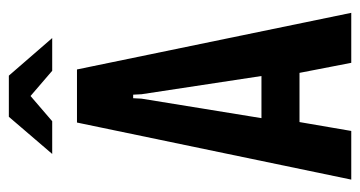

<svg xmlns="http://www.w3.org/2000/svg" viewBox="-210 -604 814 434"><g transform="rotate(-90 197.0 -387.0)"><path d="M8 0 137 -620H257L385 0H272L246 -134L264 -117H126L141 -134L118 0ZM145 -191 135 -203H258L244 -191L201 -474L200 -493H192L191 -474ZM66 -676 150 -774H243L328 -676H254L197 -725L140 -676Z"/></g></svg>

Font: Smooch Sans Thin
Style: Bold
Weight: 700
Version: Version 1.010